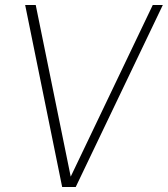

<svg xmlns="http://www.w3.org/2000/svg" viewBox="-20 -743 667 763"><path d="M627 -723H587L261 -41L122 -723H80L227 0H281Z"/></svg>

Font: United Sans Thin
Style: Italic
Weight: 100
Italic angle: -8°
Designer: Pablo Impallari, Rodrigo Fuenzalida (Modified by Dan O. Williams)
Version: Version 1.000;PS 001.000;hotconv 1.0.88;makeotf.lib2.5.64775